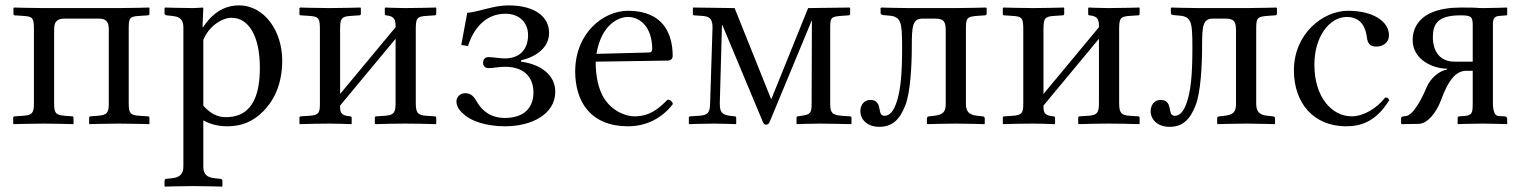

<svg xmlns="http://www.w3.org/2000/svg" viewBox="-20 -459 5648 713"><path d="M106 -351V-76C106 -41 101 -31 65 -29L35 -27C31 -27 29 -25 29 -22V0L31 2C31 2 99 0 143 0C186 0 252 2 252 2L253 0V-21C253 -25 251 -27 248 -27L221 -29C187 -32 181 -38 181 -76V-351C181 -386 201 -390 222 -390H343C363 -390 384 -388 384 -351V-76C384 -41 379 -32 343 -29L316 -27C313 -27 311 -25 311 -22V0L312 2C312 2 379 0 422 0C466 0 534 2 534 2L535 0V-21C535 -25 533 -27 529 -27L499 -29C464 -31 458 -38 458 -76V-352C458 -393 461 -398 499 -400L529 -402C533 -402 535 -404 535 -408V-429L534 -431C534 -431 464 -429 419 -429H142C99 -429 32 -431 32 -431L30 -429V-407C30 -403 32 -402 35 -402L65 -400C101 -398 106 -393 106 -351Z M735 -429 733 -431C733 -431 710 -429 696 -429C661 -429 593 -431 593 -431L591 -429V-410C591 -405 594 -403 599 -402L618 -400C651 -397 661 -384 661 -356V159C661 187 648 200 618 203L599 205C594 205 591 208 591 213V232L593 234C593 234 661 232 696 232C735 232 804 234 804 234L806 232V213C806 208 802 205 797 205L778 203C747 200 735 187 735 159V-12C761 2 789 10 825 10C877 10 919 -7 958 -46C1003 -92 1028 -154 1028 -235C1028 -341 964 -439 867 -439C835 -439 781 -429 735 -359H732ZM735 -311C757 -364 806 -393 840 -393C901 -393 945 -329 945 -208C945 -122 926 -24 819 -24C803 -24 770 -26 735 -67Z M1204 -429C1161 -429 1095 -431 1095 -431L1092 -429V-407C1092 -403 1094 -402 1098 -402L1128 -400C1166 -398 1168 -389 1168 -347V-77C1168 -42 1166 -31 1128 -29L1097 -27C1094 -27 1092 -25 1092 -22V0L1093 2C1133 1 1161 0 1204 0C1236 0 1245 1 1285 2L1286 0V-21C1286 -25 1284 -27 1280 -27C1246 -30 1243 -41 1243 -65V-67L1449 -315V-79C1449 -44 1446 -31 1408 -29L1377 -27C1374 -27 1372 -25 1372 -22V0L1374 2C1414 1 1441 0 1484 0C1529 0 1559 1 1599 2L1600 0V-21C1600 -25 1598 -27 1594 -27L1564 -29C1529 -31 1524 -42 1524 -79V-348C1524 -390 1527 -398 1564 -400L1594 -402C1598 -402 1600 -404 1600 -408V-429L1599 -431C1599 -431 1529 -429 1484 -429C1456 -429 1411 -431 1411 -431L1409 -429V-407C1409 -403 1411 -402 1414 -402C1448 -399 1449 -382 1449 -358L1243 -110V-348C1243 -389 1246 -398 1284 -400L1314 -402C1318 -402 1320 -404 1320 -408V-429L1318 -431C1318 -431 1248 -429 1204 -429Z M1675 -83C1675 -61 1689 -45 1709 -29C1732 -11 1782 10 1856 10C1950 10 2042 -32 2042 -119C2042 -179 1990 -220 1915 -230V-235C1970 -248 2019 -281 2019 -337C2019 -395 1969 -439 1868 -439C1813 -439 1766 -417 1715 -411L1693 -292L1718 -288C1736 -346 1778 -408 1857 -408C1911 -408 1941 -373 1941 -329C1941 -285 1919 -242 1854 -242C1836 -242 1811 -247 1793 -247C1785 -247 1774 -242 1774 -226C1774 -210 1786 -206 1794 -206C1812 -206 1832 -211 1855 -211C1938 -211 1961 -160 1961 -116C1961 -57 1924 -21 1855 -21C1802 -21 1770 -48 1751 -81C1741 -98 1731 -113 1707 -113C1690 -113 1675 -99 1675 -83Z M2459 -89C2424 -53 2391 -27 2336 -27C2302 -27 2252 -47 2222 -96C2203 -127 2192 -175 2192 -230L2460 -234C2471 -234 2478 -241 2478 -251C2478 -331 2445 -419 2312 -419C2222 -419 2116 -338 2116 -193C2116 -140 2130 -87 2161 -51C2193 -13 2243 10 2312 10C2384 10 2441 -23 2479 -73C2476 -83 2470 -88 2459 -89ZM2195 -259C2213 -367 2276 -396 2312 -396C2358 -396 2402 -357 2402 -277C2402 -268 2398 -264 2388 -264Z M2554 -431 2553 -429V-407C2553 -404 2554 -402 2558 -402L2587 -400C2613 -398 2626 -392 2626 -357L2617 -75C2616 -40 2609 -31 2574 -29L2544 -27C2540 -27 2538 -25 2538 -22V0L2539 2C2539 2 2603 0 2633 0C2663 0 2712 2 2712 2L2714 0V-21C2714 -25 2712 -27 2708 -27L2691 -29C2661 -33 2653 -42 2653 -75L2661 -365H2663L2813 -6C2816 1 2820 4 2824 4C2830 4 2835 1 2838 -6L2994 -382H2995L2994 -76C2994 -40 2991 -34 2956 -29L2943 -27C2940 -27 2938 -25 2938 -21V0L2939 2C2939 2 2994 0 3024 0C3054 0 3141 2 3141 2L3142 0V-21C3142 -24 3140 -27 3136 -27L3106 -29C3067 -32 3063 -43 3063 -76V-357C3063 -394 3067 -397 3103 -400L3131 -402C3135 -402 3137 -404 3137 -407V-429L3135 -431L2981 -429L2844 -90L2708 -429Z M3175 -46C3175 -15 3201 12 3245 12C3293 12 3321 -14 3342 -68C3361 -116 3366 -218 3366 -286C3366 -364 3369 -390 3407 -390H3452C3488 -390 3492 -376 3492 -342V-74C3492 -45 3484 -33 3449 -29L3430 -27C3425 -26 3422 -24 3422 -19V0L3424 2C3424 2 3492 0 3528 0C3567 0 3635 2 3635 2L3637 0V-19C3637 -24 3633 -27 3629 -27L3610 -29C3578 -32 3567 -45 3567 -74V-353C3567 -391 3570 -397 3608 -400L3636 -402C3642 -402 3644 -404 3644 -409V-429L3641 -431C3641 -431 3573 -429 3530 -429H3356C3316 -429 3253 -431 3253 -431L3250 -429V-413C3250 -404 3254 -403 3271 -402C3327 -399 3330 -384 3330 -279C3330 -174 3323 -119 3309 -78C3297 -42 3281 -29 3265 -29C3253 -29 3249 -37 3247 -50C3244 -69 3239 -88 3212 -88C3188 -88 3175 -68 3175 -46Z M3816 -429C3773 -429 3707 -431 3707 -431L3704 -429V-407C3704 -403 3706 -402 3710 -402L3740 -400C3778 -398 3780 -389 3780 -347V-77C3780 -42 3778 -31 3740 -29L3709 -27C3706 -27 3704 -25 3704 -22V0L3705 2C3745 1 3773 0 3816 0C3848 0 3857 1 3897 2L3898 0V-21C3898 -25 3896 -27 3892 -27C3858 -30 3855 -41 3855 -65V-67L4061 -315V-79C4061 -44 4058 -31 4020 -29L3989 -27C3986 -27 3984 -25 3984 -22V0L3986 2C4026 1 4053 0 4096 0C4141 0 4171 1 4211 2L4212 0V-21C4212 -25 4210 -27 4206 -27L4176 -29C4141 -31 4136 -42 4136 -79V-348C4136 -390 4139 -398 4176 -400L4206 -402C4210 -402 4212 -404 4212 -408V-429L4211 -431C4211 -431 4141 -429 4096 -429C4068 -429 4023 -431 4023 -431L4021 -429V-407C4021 -403 4023 -402 4026 -402C4060 -399 4061 -382 4061 -358L3855 -110V-348C3855 -389 3858 -398 3896 -400L3926 -402C3930 -402 3932 -404 3932 -408V-429L3930 -431C3930 -431 3860 -429 3816 -429Z M4253 -46C4253 -15 4279 12 4323 12C4371 12 4399 -14 4420 -68C4439 -116 4444 -218 4444 -286C4444 -364 4447 -390 4485 -390H4530C4566 -390 4570 -376 4570 -342V-74C4570 -45 4562 -33 4527 -29L4508 -27C4503 -26 4500 -24 4500 -19V0L4502 2C4502 2 4570 0 4606 0C4645 0 4713 2 4713 2L4715 0V-19C4715 -24 4711 -27 4707 -27L4688 -29C4656 -32 4645 -45 4645 -74V-353C4645 -391 4648 -397 4686 -400L4714 -402C4720 -402 4722 -404 4722 -409V-429L4719 -431C4719 -431 4651 -429 4608 -429H4434C4394 -429 4331 -431 4331 -431L4328 -429V-413C4328 -404 4332 -403 4349 -402C4405 -399 4408 -384 4408 -279C4408 -174 4401 -119 4387 -78C4375 -42 4359 -29 4343 -29C4331 -29 4327 -37 4325 -50C4322 -69 4317 -88 4290 -88C4266 -88 4253 -68 4253 -46Z M5139 -87C5135 -96 5133 -96 5124 -97C5092 -55 5041 -27 5000 -27C4925 -27 4861 -99 4861 -219C4861 -324 4918 -396 4981 -396C5037 -396 5052 -353 5056 -320C5059 -293 5072 -286 5092 -286C5112 -286 5138 -298 5138 -328C5138 -380 5078 -419 4986 -419C4892 -419 4785 -333 4785 -198C4785 -75 4859 10 4979 10C5036 10 5091 -9 5139 -87Z M5183 0 5186 2 5249 1C5281 0 5314 -40 5332 -89C5356 -155 5384 -196 5424 -196H5449V-77C5449 -38 5447 -30 5414 -28L5399 -27C5395 -27 5393 -24 5393 -20V2C5393 2 5450 0 5486 0C5521 0 5577 2 5577 2V-18C5577 -20 5575 -27 5567 -27L5545 -28C5529 -29 5524 -51 5524 -77V-370C5524 -391 5531 -399 5549 -400L5574 -402C5576 -402 5577 -403 5577 -405V-429L5575 -431C5575 -431 5522 -429 5488 -429C5456 -429 5482 -431 5406 -431C5235 -431 5226 -339 5226 -310C5226 -239 5299 -204 5354 -204V-201C5326 -196 5293 -172 5276 -131C5261 -94 5228 -31 5201 -28L5193 -27C5189 -27 5183 -26 5183 -19ZM5301 -321C5301 -368 5317 -402 5403 -402C5442 -402 5449 -398 5449 -366V-230H5382C5325 -230 5301 -271 5301 -321Z"/></svg>

Font: Libertinus Serif Display
Style: Regular
Weight: 400
Designer: Philipp H. Poll, Khaled Hosny
Foundry: Caleb Maclennan
Version: Version 7.050;RELEASE